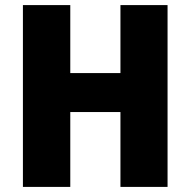

<svg xmlns="http://www.w3.org/2000/svg" viewBox="-20 -800 748 754"><path d="M638 -66H453V-360H256V-66H70V-780H256V-513H453V-780H638Z"/></svg>

Font: Noto Sans Malayalam UI SemiCondensed Black
Style: Regular
Weight: 900
Width: 4
Designer: Jelle Bosma - Monotype Design Team
Foundry: Monotype Imaging Inc.
Version: Version 2.104; ttfautohint (v1.8.4.7-5d5b)